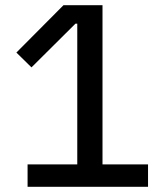

<svg xmlns="http://www.w3.org/2000/svg" viewBox="-20 -718 640 738"><path d="M549 0V-86H374V-698H224L43 -516L101 -459L270 -627H277V-86H86V0Z"/></svg>

Font: IBM Plex Devanagari Text
Style: Regular
Weight: 450
Designer: Mike Abbink, Paul van der Laan, Pieter van Rosmalen, Erin McLaughlin
Foundry: Bold Monday
Version: Version 1.0